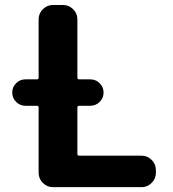

<svg xmlns="http://www.w3.org/2000/svg" viewBox="-20 -775 697 774"><path d="M82 -348.6Q60.5 -348.6 44.9 -364.3Q29.3 -379.9 29.3 -401.9Q29.3 -423.8 44.9 -439.5Q60.5 -455.1 82 -455.1H128.9Q135.7 -455.1 135.7 -462.9V-697.3Q135.7 -720.7 152.8 -737.8Q169.9 -754.9 193.4 -754.9H234.4Q257.8 -754.9 274.9 -737.8Q292 -720.7 292 -697.3V-462.9Q292 -455.1 298.8 -455.1H343.8Q366.2 -455.1 381.8 -439.5Q397.5 -423.8 397.5 -401.9Q397.5 -379.9 381.8 -364.3Q366.2 -348.6 343.8 -348.6H298.8Q292 -348.6 292 -341.8V-154.3Q292 -147.5 298.8 -147.5H550.8Q574.2 -147.5 591.3 -130.4Q608.4 -113.3 608.4 -89.8V-78.1Q608.4 -54.7 591.3 -37.6Q574.2 -20.5 550.8 -20.5H193.4Q169.9 -20.5 152.8 -37.6Q135.7 -54.7 135.7 -78.1V-341.8Q135.7 -348.6 128.9 -348.6Z"/></svg>

Font: Gen Jyuu Gothic Bold
Style: Bold
Weight: 700
Designer: [Source Han Sans]
Ryoko NISHIZUKA  (kana & ideographs); Paul D. Hunt (Latin, Greek & Cyrillic); Wenlong ZHANG  (bopomofo
Version: Version 1.002.20150607